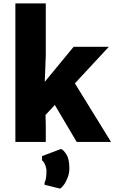

<svg xmlns="http://www.w3.org/2000/svg" viewBox="-20 -831 670 1124"><path d="M617 -557 418.5 -343 630 0H429L301 -216.5L246.5 -158L248 -92V0H70V-811H248V-504L242 -352L411 -557ZM331 273 241 251V238Q252 219 252 171Q252 151.5 243.5 132.2Q235 113 226 108V83L337 41Q350 44.5 368 71.8Q386 99 386 154Q386 182.5 376.2 208.2Q366.5 234 353.5 251.5Q340.5 269 331 273Z"/></svg>

Font: Merriweather Sans ExtraBold
Style: Regular
Weight: 800
Designer: Eben Sorkin
Foundry: Eben Sorkin
Version: Version 2.001; ttfautohint (v1.8.3)